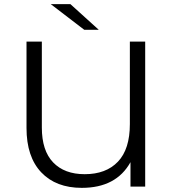

<svg xmlns="http://www.w3.org/2000/svg" viewBox="-20 -901 835 927"><path d="M457 -757H387L225 -881H320ZM607 -700H681V0H610V-118Q541 6 375 6Q250 6 179 -69Q108 -144 108 -283V-700H182V-285Q182 -174 236.5 -117Q291 -60 389 -60Q492 -60 549.5 -120.5Q607 -181 607 -302Z"/></svg>

Font: Montserrat Alternates
Style: Regular
Weight: 400
Designer: Julieta Ulanovsky
Foundry: Julieta Ulanovsky
Version: Version 7.200;PS 007.200;hotconv 1.0.88;makeotf.lib2.5.64775